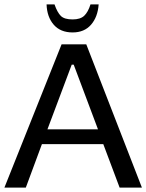

<svg xmlns="http://www.w3.org/2000/svg" viewBox="-42 -850 663 870"><path d="M601 0H500L426 -197H148L75 0H-22L237 -649H349ZM402 -264 292 -557H283L173 -264ZM287 -762Q322 -762 339.5 -778.5Q357 -795 368 -830H405Q401 -773 370.5 -738Q340 -703 287 -703Q232 -703 201.5 -738Q171 -773 169 -830H205Q218 -793 234 -777.5Q250 -762 287 -762Z"/></svg>

Font: Gamestation Display
Style: Regular
Weight: 400
Designer: Jonas Hecksher
Foundry: Jonas Hecksher, Playtypeª, e-types AS
Version: Version 1.003